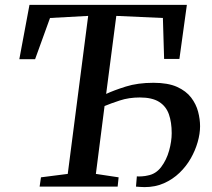

<svg xmlns="http://www.w3.org/2000/svg" viewBox="-20 -763 866 785"><path d="M142 0 147.5 -38 257 -52 340.5 -698 184.5 -689.5 123.5 -521H59L100.5 -743H744L713.5 -522H651L646 -689.5L455.5 -698L414 -379Q445 -393.5 494 -409Q543 -424.5 607.5 -424.5Q666.5 -424.5 703.8 -407.8Q741 -391 761.5 -364Q782 -337 790 -306.2Q798 -275.5 798 -247Q798 -216.5 788.2 -182.2Q778.5 -148 760 -115.5Q741.5 -83 714 -56.5Q686.5 -30 650.8 -14Q615 2 571 2Q562 2 552.5 1.2Q543 0.5 536 0L539.5 -42Q546 -41 560.2 -42Q574.5 -43 584 -45.5Q617.5 -51.5 639.2 -80.5Q661 -109.5 671.5 -147.5Q682 -185.5 682 -218.5Q682 -263 670.5 -295.8Q659 -328.5 630.5 -346.5Q602 -364.5 551.5 -364.5Q507 -364.5 469.8 -352.2Q432.5 -340 407.5 -329.5L372 -52L465 -38L461 0Z"/></svg>

Font: Merriweather 36pt Medium
Style: Italic
Weight: 500
Italic angle: -7.8°
Version: Version 2.101